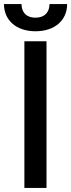

<svg xmlns="http://www.w3.org/2000/svg" viewBox="-41 -932 353 952"><path d="M189.6 -727.3H79.9V0H189.6ZM-21.3 -911.9C-21.3 -832 39.4 -777 134.9 -777C231.2 -777 291.9 -832 291.9 -911.9H204.5C204.5 -876.1 184.7 -844.5 134.9 -844.5C84.5 -844.5 65.7 -876.4 65.7 -911.9Z"/></svg>

Font: Magic Ui Pro Medium
Style: Regular
Weight: 500
Designer: Stefan Endress, Andreas Faust
Version: Version 1.000;FEAKit 1.0